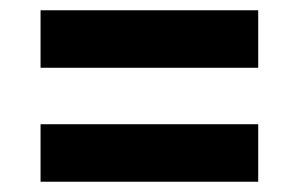

<svg xmlns="http://www.w3.org/2000/svg" viewBox="-20 -477 582 374"><path d="M59 -345V-457H483V-345ZM59 -123V-235H483V-123Z"/></svg>

Font: DeepMind Sans
Style: Bold
Weight: 700
Designer: Jonny Pinhorn / Modifications: Colophon Foundry
Foundry: Colophon Foundry
Version: Version 1.002; ttfautohint (v1.8.2)